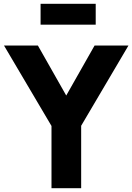

<svg xmlns="http://www.w3.org/2000/svg" viewBox="-20 -983 692 1003"><path d="M249 -325 1 -745H178L326 -484L474 -745H651L404 -326V0H249ZM192 -963H480V-854H192Z"/></svg>

Font: BLUETTI 2.0
Style: Bold
Weight: 700
Designer: Stijn de Vries
Foundry: tokotype
Version: Version 2.005;October 31, 2023;FontCreator 14.0.0.2814 64-bi